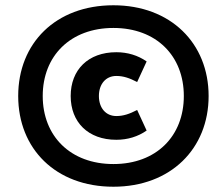

<svg xmlns="http://www.w3.org/2000/svg" viewBox="-20 -698 826 728"><path d="M410 10C627 10 771 -134 771 -334C771 -534 627 -678 410 -678C191 -678 49 -534 49 -334C49 -134 191 10 410 10ZM410 -76C247 -76 142 -182 142 -334C142 -486 247 -592 410 -592C573 -592 677 -486 677 -334C677 -182 573 -76 410 -76ZM421 -168C464 -168 503 -180 536 -203L500 -281C471 -266 448 -258 421 -258C381 -258 355 -289 355 -334C355 -379 381 -410 421 -410C448 -410 471 -402 500 -387L536 -465C503 -488 464 -500 421 -500C314 -500 248 -433 248 -334C248 -235 314 -168 421 -168Z"/></svg>

Font: Celebes ExtraBold
Style: Italic
Weight: 800
Italic angle: -10°
Designer: Anugrah Pasau
Foundry: Lafontype
Version: Version 1.000